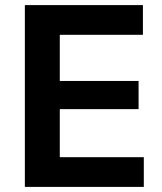

<svg xmlns="http://www.w3.org/2000/svg" viewBox="-20 -733 635 753"><path d="M77.5 0V-713H540.5V-596.5H214.5V-415.5H523.5V-305H214.5V-116.5H544V0Z"/></svg>

Font: Heraclito SemiBold
Style: Regular
Weight: 600
Designer: Kostas Bartsokas (font) & Cristiano Sobral (main changes)
Foundry: Kostas Bartsokas (font) & Cristiano Sobral (main changes)
Version: Version 1.00;July 8, 2020;FontCreator 13.0.0.2655 64-bit